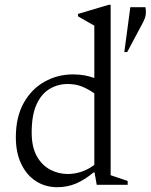

<svg xmlns="http://www.w3.org/2000/svg" viewBox="-20 -770 628 800"><path d="M219 10Q169 10 130 -15Q91 -40 68.5 -87Q46 -134 46 -198Q46 -282 78.5 -340.5Q111 -399 165.5 -429.5Q220 -460 284 -460Q310 -460 332 -456Q354 -452 373 -445V-663L305 -702V-712L433 -750H441V-40L512 -16V0H383L374 -51H369Q332 -20 296 -5Q260 10 219 10ZM112 -218Q112 -158 133 -120Q154 -82 188.5 -63.5Q223 -45 263 -45Q291 -45 319.5 -54.5Q348 -64 373 -83V-381Q346 -400 320 -410Q294 -420 262 -420Q222 -420 187.5 -400Q153 -380 132.5 -335.5Q112 -291 112 -218ZM498 -553 523 -740H586Q589 -726 587.5 -711Q586 -696 575 -675L510 -553Z"/></svg>

Font: Spectral Light
Style: Regular
Weight: 300
Designer: Jean-Baptiste Levee
Foundry: Production Type
Version: Version 2.001